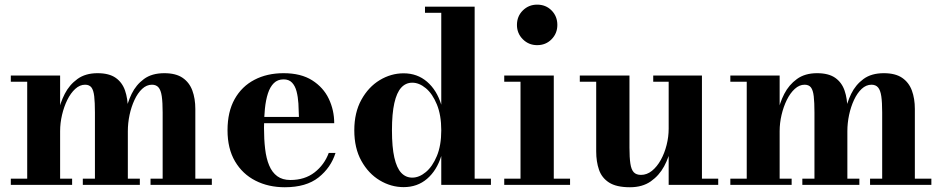

<svg xmlns="http://www.w3.org/2000/svg" viewBox="-20 -778 3964 808"><path d="M233 -460V-26H283.5V0H25.5V-26H94.5V-434H25.5V-460ZM518 -319.5V-26H568.5V0H328.5V-26H379.5V-305Q379.5 -347 376.5 -372.8Q373.5 -398.5 364.8 -410Q356 -421.5 338 -421.5Q316 -421.5 296.8 -404Q277.5 -386.5 263.2 -357.5Q249 -328.5 241 -294.2Q233 -260 233 -226L216.5 -225.5Q216.5 -260.5 224.8 -302.8Q233 -345 252.5 -383Q272 -421 305.8 -445.5Q339.5 -470 390.5 -470Q439 -470 466.8 -450.5Q494.5 -431 506.2 -397Q518 -363 518 -319.5ZM802 -319.5V-26H871.5V0H613.5V-26H664.5V-305Q664.5 -347 660.8 -372.8Q657 -398.5 647.2 -410Q637.5 -421.5 619.5 -421.5Q597 -421.5 578.2 -404Q559.5 -386.5 546 -357.5Q532.5 -328.5 525.2 -294.2Q518 -260 518 -226L501 -225.5Q501 -260.5 508.2 -302.8Q515.5 -345 534 -383Q552.5 -421 585.8 -445.5Q619 -470 671.5 -470Q720 -470 748.5 -450.5Q777 -431 789.5 -397Q802 -363 802 -319.5Z M1178.5 10Q1109.5 10 1055 -17.8Q1000.5 -45.5 969 -99Q937.5 -152.5 937.5 -230Q937.5 -307.5 967.5 -361Q997.5 -414.5 1050.8 -442.2Q1104 -470 1173.5 -470Q1246.5 -470 1293.8 -440Q1341 -410 1363.8 -362Q1386.5 -314 1386.5 -259.5H1004V-286H1238Q1237.5 -314.5 1235.8 -342.5Q1234 -370.5 1228 -393.5Q1222 -416.5 1209 -430.2Q1196 -444 1173.5 -444Q1148.5 -444 1132.5 -428.2Q1116.5 -412.5 1107.5 -384.8Q1098.5 -357 1094.8 -320Q1091 -283 1091 -240Q1091 -191.5 1095.8 -151.2Q1100.5 -111 1112.8 -81.8Q1125 -52.5 1146.8 -36.5Q1168.5 -20.5 1202 -20.5Q1262.5 -20.5 1303.8 -52.5Q1345 -84.5 1363.5 -134.5H1392Q1372.5 -72.5 1320.5 -31.2Q1268.5 10 1178.5 10Z M1678.5 9.5Q1625.5 9.5 1578 -19Q1530.5 -47.5 1500.8 -101Q1471 -154.5 1471 -229.5Q1471 -304.5 1500.8 -358.2Q1530.5 -412 1578 -440.8Q1625.5 -469.5 1678.5 -469.5Q1736 -469.5 1777 -434.2Q1818 -399 1837 -337.5V-724H1768.5V-750H1977.5V-26H2046V0H1837V-121.5Q1818 -60.5 1777.2 -25.5Q1736.5 9.5 1678.5 9.5ZM1715 -30.5Q1744 -30.5 1772 -53.8Q1800 -77 1818.5 -121.5Q1837 -166 1837 -229.5Q1837 -293.5 1818.5 -338.5Q1800 -383.5 1772 -406.8Q1744 -430 1715 -430Q1687.5 -430 1668.5 -409.2Q1649.5 -388.5 1639.5 -344.2Q1629.5 -300 1629.5 -229.5Q1629.5 -159 1639.5 -115Q1649.5 -71 1668.5 -50.8Q1687.5 -30.5 1715 -30.5Z M2240.5 -588Q2205 -588 2180.2 -612.8Q2155.5 -637.5 2155.5 -673Q2155.5 -709.5 2180.2 -734Q2205 -758.5 2240.5 -758.5Q2277 -758.5 2301.2 -734Q2325.5 -709.5 2325.5 -673Q2325.5 -637.5 2301.2 -612.8Q2277 -588 2240.5 -588ZM2310.5 -460V-26H2379V0H2102V-26H2170.5V-434H2102V-460Z M2631 10Q2574 10 2543.2 -9.8Q2512.5 -29.5 2500.8 -63.5Q2489 -97.5 2489 -141V-434H2420V-460H2629V-157Q2629 -115 2632.8 -89.8Q2636.5 -64.5 2647 -53.2Q2657.5 -42 2677.5 -42Q2702.5 -42 2723.8 -59.2Q2745 -76.5 2760.8 -104.8Q2776.5 -133 2785.2 -167.5Q2794 -202 2794 -236.5L2813 -237Q2813 -202 2804.2 -159.2Q2795.5 -116.5 2774.8 -78Q2754 -39.5 2718.8 -14.8Q2683.5 10 2631 10ZM2794 0V-434H2729V-460H2934V-26H3002.5V0Z M3261 -460V-26H3311.5V0H3053.5V-26H3122.5V-434H3053.5V-460ZM3546 -319.5V-26H3596.5V0H3356.5V-26H3407.5V-305Q3407.5 -347 3404.5 -372.8Q3401.5 -398.5 3392.8 -410Q3384 -421.5 3366 -421.5Q3344 -421.5 3324.8 -404Q3305.5 -386.5 3291.2 -357.5Q3277 -328.5 3269 -294.2Q3261 -260 3261 -226L3244.5 -225.5Q3244.5 -260.5 3252.8 -302.8Q3261 -345 3280.5 -383Q3300 -421 3333.8 -445.5Q3367.5 -470 3418.5 -470Q3467 -470 3494.8 -450.5Q3522.5 -431 3534.2 -397Q3546 -363 3546 -319.5ZM3830 -319.5V-26H3899.5V0H3641.5V-26H3692.5V-305Q3692.5 -347 3688.8 -372.8Q3685 -398.5 3675.2 -410Q3665.5 -421.5 3647.5 -421.5Q3625 -421.5 3606.2 -404Q3587.5 -386.5 3574 -357.5Q3560.5 -328.5 3553.2 -294.2Q3546 -260 3546 -226L3529 -225.5Q3529 -260.5 3536.2 -302.8Q3543.5 -345 3562 -383Q3580.5 -421 3613.8 -445.5Q3647 -470 3699.5 -470Q3748 -470 3776.5 -450.5Q3805 -431 3817.5 -397Q3830 -363 3830 -319.5Z"/></svg>

Font: Bodoni Moda 9pt
Style: Bold
Weight: 700
Designer: Owen Earl
Foundry: indestructible type
Version: Version 2.005